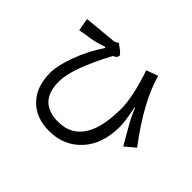

<svg xmlns="http://www.w3.org/2000/svg" viewBox="-168 -1005 1336 1336"><g transform="rotate(45 500.0 -337.5)"><path d="M957 -285.2 882.8 -222.7 824.2 -324.2Q769.5 -418 750 -472.7L746.1 -468.8Q769.5 -359.4 769.5 -304.7Q769.5 -132.8 677.7 -33.2Q585.9 66.4 441.4 66.4Q312.5 66.4 236.3 -11.7Q160.2 -89.8 160.2 -226.6Q160.2 -296.9 201.2 -408.2Q242.2 -519.5 308.6 -617.2L304.7 -625Q234.4 -597.7 160.2 -589.8L93.8 -578.1L78.1 -671.9L324.2 -695.3L351.6 -710.9Q418 -664.1 418 -652.3Q418 -628.9 386.7 -617.2Q246.1 -355.5 246.1 -226.6Q246.1 -125 294.9 -74.2Q343.8 -23.4 441.4 -23.4Q562.5 -23.4 625 -117.2Q687.5 -210.9 687.5 -398.4Q687.5 -515.6 621.1 -710.9L707 -742.2Q761.7 -543 957 -285.2Z"/></g></svg>

Font: WenQuanYi Micro Hei
Style: Regular
Weight: 400
Foundry: Ascender Corporation
Version: Version 0.2.0-beta